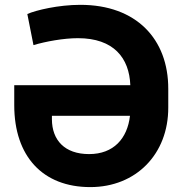

<svg xmlns="http://www.w3.org/2000/svg" viewBox="-20 -757 748 787"><path d="M309.3 -737.2C219.8 -737.2 127.1 -715.2 92 -699.6L117.2 -572.1C167.3 -587 240.8 -600.5 299.4 -600.5C446 -600.5 509.9 -519.5 514.2 -407.7H38.4V-325.3C38.7 -116.1 155.2 9.9 350.1 9.9C538 9.9 670.1 -125.7 669.7 -316.1V-392.8C670.1 -596.6 539.1 -737.2 309.3 -737.2ZM192.8 -267.8V-282.3H512.8C502.1 -189.3 445.7 -125.4 345.2 -125.4C244.7 -125.4 193.2 -182.9 192.8 -267.8Z"/></svg>

Font: Magic Ui Pro
Style: Bold
Weight: 700
Designer: Stefan Endress, Andreas Faust
Version: Version 1.000;FEAKit 1.0